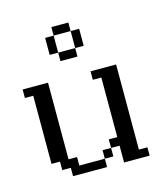

<svg xmlns="http://www.w3.org/2000/svg" viewBox="-73 -473 463 532"><g transform="rotate(-15 158.5 -207.5)"><path d="M170.4 -23.9V-48.3H194.8V-23.9ZM72.8 0V-23.9H48.3V-48.3H23.9V-243.7H0V-268.1H72.8V-48.3H97.2V-23.9H170.4V0ZM219.2 0V-48.3H194.8V-72.8H219.2V-243.7H194.8V-268.1H268.1V-23.9H292.5V0ZM121.6 -316.9V-341.3H170.4V-316.9ZM97.2 -341.3V-390.1H121.6V-341.3ZM170.4 -341.3V-390.1H194.8V-341.3ZM121.6 -390.1V-414.6H170.4V-390.1Z"/></g></svg>

Font: FS Mondwest Regular
Style: Regular
Weight: 400
Designer: NZWStudios2024
Foundry: https://fontstruct.com
Version: Version 1.0